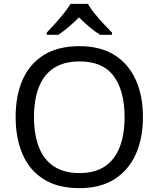

<svg xmlns="http://www.w3.org/2000/svg" viewBox="-20 -964 821 994"><path d="M391 10Q280 10 206.5 -36Q133 -82 97 -165Q61 -248 61 -359Q61 -469 97 -551Q133 -633 206.5 -679Q280 -725 392 -725Q499 -725 572 -679.5Q645 -634 682.5 -551.5Q720 -469 720 -358Q720 -247 682.5 -164.5Q645 -82 572 -36Q499 10 391 10ZM391 -68Q472 -68 523.5 -103Q575 -138 600 -203Q625 -268 625 -358Q625 -493 569 -569.5Q513 -646 392 -646Q311 -646 258.5 -611.5Q206 -577 181 -512.5Q156 -448 156 -358Q156 -268 181 -203Q206 -138 258.5 -103Q311 -68 391 -68ZM435 -944Q447 -922 469.5 -894.5Q492 -867 516.5 -840.5Q541 -814 560 -795V-784H498Q472 -800 444 -823.5Q416 -847 389 -874Q362 -847 335 -824Q308 -801 282 -784H222V-795Q241 -815 264.5 -841Q288 -867 310 -894.5Q332 -922 345 -944Z"/></svg>

Font: Noto Sans Symbols
Style: Regular
Weight: 400
Designer: Monotype Design Team
Foundry: Monotype Imaging Inc.
Version: Version 2.002